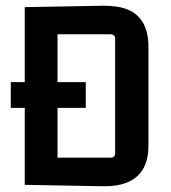

<svg xmlns="http://www.w3.org/2000/svg" viewBox="-20 -645 595 670"><path d="M368.2 -525.4Q380.9 -523.4 381.8 -511.7V-108.4Q379.9 -95.7 368.2 -94.7H180.7V-268.6H279.3V-358.4H180.7V-525.4ZM66.4 0 337.9 4.9Q484.4 7.8 497.1 -114.3Q498 -126 498 -138.7V-481.4Q498 -606.4 385.7 -622.1Q364.3 -625 339.8 -625L66.4 -620.1V-358.4H17.6V-268.6H66.4Z"/></svg>

Font: Gemunu Libre
Style: Bold
Weight: 700
Designer: Pushpananda Ekanayake, Sol Matas, Kosala Senevirathne
Foundry: Mooniak
Version: Version 1.001